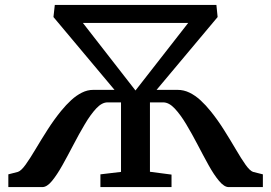

<svg xmlns="http://www.w3.org/2000/svg" viewBox="-20 -763 1106 783"><path d="M14 0V-52L53 -62Q66.5 -66.5 84.8 -92Q103 -117.5 125.2 -155Q147.5 -192.5 174 -234Q200.5 -275.5 229.5 -311Q249.5 -335.5 270.5 -354.8Q291.5 -374 314 -385.2Q336.5 -396.5 360 -396.5H447L198 -693.5L203.5 -743H862.5L867.5 -693.5L618.5 -396.5H704.5Q729.5 -396.5 752.8 -385.2Q776 -374 797.8 -354Q819.5 -334 839.5 -309Q868.5 -273 894.2 -232Q920 -191 941.8 -153.8Q963.5 -116.5 981.2 -91.5Q999 -66.5 1012 -62L1052 -52V0H912.5Q894.5 0 873.5 -25Q852.5 -50 830.8 -89.2Q809 -128.5 786 -172.8Q763 -217 739.5 -256.2Q716 -295.5 692.5 -320.5Q669 -345.5 645.5 -345.5H591.5V-62.5L679.5 -51V0H389.5V-52L473.5 -62V-345.5H418.5Q395.5 -345.5 372.2 -320.5Q349 -295.5 325.8 -256.2Q302.5 -217 279.5 -172.8Q256.5 -128.5 234.5 -89.2Q212.5 -50 192 -25Q171.5 0 152.5 0ZM318 -669.5 532.5 -394 747.5 -669.5Z"/></svg>

Font: Merriweather 24pt SemiBold
Style: Regular
Weight: 600
Designer: Eben Sorkin
Foundry: Eben Sorkin
Version: Version 2.100